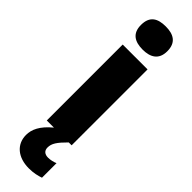

<svg xmlns="http://www.w3.org/2000/svg" viewBox="-343 -763 989 989"><g transform="rotate(45 151.5 -268.0)"><path d="M152 -776C94 -776 56 -755 56 -691C56 -629 95 -607 152 -607C207 -607 248 -629 248 -691C248 -755 208 -776 152 -776ZM162 96C162 66 178 43 221 0H242V-553H61V0H113C56 47 38 89 38 128C38 197 91 240 170 240C205 240 232 233 252 226V120C239 126 218 131 201 131C177 131 162 119 162 96Z"/></g></svg>

Font: Noto Sans Armenian SemiCondensed Black
Style: Regular
Weight: 900
Width: 4
Designer: Monotype Design Team
Foundry: Monotype Imaging Inc.
Version: Version 2.008